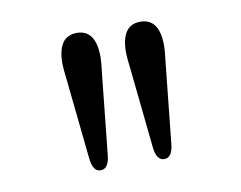

<svg xmlns="http://www.w3.org/2000/svg" viewBox="-48 -788 560 446"><g transform="rotate(-10 232.0 -565.0)"><path d="M285 -436 266 -618Q262 -652 262 -662Q262 -727 307 -727Q352 -727 352 -662Q352 -652 348 -618L329 -436Q326 -403 307 -403Q288 -403 285 -436ZM135 -436 116 -618Q112 -652 112 -662Q112 -727 157 -727Q202 -727 202 -662Q202 -652 198 -618L179 -436Q176 -403 157 -403Q138 -403 135 -436Z"/></g></svg>

Font: Justus
Style: Roman
Weight: 500
Version: Version 001.001